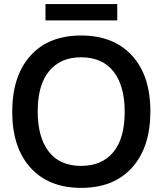

<svg xmlns="http://www.w3.org/2000/svg" viewBox="-20 -912 798 942"><path d="M203.1 -812V-892.1H555.2V-812ZM377.9 9.8Q219.7 9.8 129.9 -88.9Q40 -187.5 40 -363.8Q40 -539.1 129.2 -638.4Q218.3 -737.8 377.9 -737.8Q537.1 -737.8 627.4 -639.6Q717.8 -541.5 717.8 -365.2Q717.8 -189.9 628.2 -90.1Q538.6 9.8 377.9 9.8ZM377.9 -98.1Q480 -98.1 535.9 -165.5Q591.8 -232.9 591.8 -363.8Q591.8 -490.7 537.1 -560.8Q482.4 -630.9 377.9 -630.9Q276.9 -630.9 220.9 -563.2Q165 -495.6 165 -365.2Q165 -238.3 219.2 -168.2Q273.4 -98.1 377.9 -98.1Z"/></svg>

Font: BDO Grotesk Medium
Style: Regular
Weight: 500
Designer: Deni Anggara
Foundry: Lokal Container
Version: Version 2.000